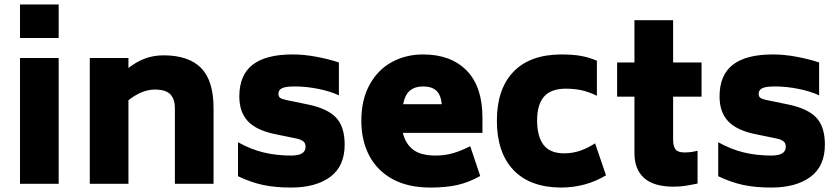

<svg xmlns="http://www.w3.org/2000/svg" viewBox="-20 -827 3772 864"><path d="M70 -807H244V-656H70ZM70 -566H244V0H70Z M941 -340V0H767V-340Q767 -381 746.5 -402.5Q726 -424 677 -424Q619 -424 558 -376V0H384V-566H558V-521Q595 -550 633.5 -564Q672 -578 716 -578Q829 -578 885 -521Q941 -464 941 -340Z M1051 -34V-187Q1108 -155 1166 -141Q1224 -127 1290 -127Q1355 -127 1355 -166Q1355 -182 1346 -190Q1337 -198 1317 -203L1220 -223Q1135 -240 1096 -281Q1057 -322 1057 -393Q1057 -489 1116.5 -535.5Q1176 -582 1297 -582Q1347 -582 1401.5 -572Q1456 -562 1505 -546V-398Q1467 -416 1412.5 -427Q1358 -438 1306 -438Q1265 -438 1249 -430Q1233 -422 1233 -405Q1233 -392 1241 -386.5Q1249 -381 1268 -377L1365 -357Q1453 -339 1492 -298Q1531 -257 1531 -176Q1531 -79 1466 -31Q1401 17 1290 17Q1219 17 1164.5 5.5Q1110 -6 1051 -34Z M1940 -127Q1979 -127 2014.5 -136.5Q2050 -146 2096 -169L2141 -35Q2089 -6 2038 5.5Q1987 17 1916 17Q1817 17 1747.5 -20.5Q1678 -58 1642 -126Q1606 -194 1606 -284Q1606 -378 1643 -445.5Q1680 -513 1743 -547.5Q1806 -582 1884 -582Q2009 -582 2080 -509.5Q2151 -437 2151 -298V-229H1793Q1804 -181 1838.5 -154Q1873 -127 1940 -127ZM1794 -358H1968Q1964 -400 1943.5 -419Q1923 -438 1884 -438Q1848 -438 1825.5 -420Q1803 -402 1794 -358Z M2216 -284Q2216 -426 2290 -503.5Q2364 -581 2504 -582Q2555 -582 2591 -576Q2627 -570 2666 -554V-396Q2629 -414 2596.5 -421Q2564 -428 2524 -428Q2457 -427 2427 -391Q2397 -355 2397 -285Q2397 -213 2426 -175Q2455 -137 2519 -137Q2555 -137 2588.5 -148Q2622 -159 2658 -182L2707 -38Q2615 17 2504 17Q2364 16 2290 -62.5Q2216 -141 2216 -284Z M3009 -392V-201Q3009 -168 3020 -154.5Q3031 -141 3060 -141Q3093 -141 3119 -149V-1Q3085 6 3061.5 9.5Q3038 13 3011 13Q2922 13 2878.5 -26Q2835 -65 2835 -138V-392H2757V-546H2835V-736H3009V-546H3137V-392Z M3212 -34V-187Q3269 -155 3327 -141Q3385 -127 3451 -127Q3516 -127 3516 -166Q3516 -182 3507 -190Q3498 -198 3478 -203L3381 -223Q3296 -240 3257 -281Q3218 -322 3218 -393Q3218 -489 3277.5 -535.5Q3337 -582 3458 -582Q3508 -582 3562.5 -572Q3617 -562 3666 -546V-398Q3628 -416 3573.5 -427Q3519 -438 3467 -438Q3426 -438 3410 -430Q3394 -422 3394 -405Q3394 -392 3402 -386.5Q3410 -381 3429 -377L3526 -357Q3614 -339 3653 -298Q3692 -257 3692 -176Q3692 -79 3627 -31Q3562 17 3451 17Q3380 17 3325.5 5.5Q3271 -6 3212 -34Z"/></svg>

Font: Biryani Heavy
Style: Regular
Weight: 900
Designer: Dan Reynolds and Mathieu Réguer
Foundry: Dan Reynolds and Mathieu Réguer
Version: Version 1.003; ttfautohint (v1.1) -l 5 -r 5 -G 72 -x 0 -D la